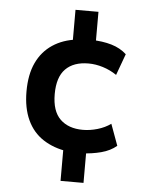

<svg xmlns="http://www.w3.org/2000/svg" viewBox="-53 -674 655 833"><g transform="rotate(5 274.5 -257.5)"><path d="M242 115V-44L261 -15Q200 -24 154.5 -53.5Q109 -83 85 -135Q61 -187 61 -259Q61 -333 85 -384Q109 -435 154 -465Q199 -495 260 -502L242 -472V-630H342V-479L321 -506Q371 -505 410 -493.5Q449 -482 476 -457L442 -364Q414 -383 382 -393Q350 -403 319 -403Q254 -403 219 -367.5Q184 -332 184 -258Q184 -184 220 -149Q256 -114 319 -114Q350 -114 382.5 -123.5Q415 -133 440 -151L474 -58Q447 -35 407 -24.5Q367 -14 321 -12L342 -38V115Z"/></g></svg>

Font: Nunito Sans 7pt SemiCondensed
Style: Bold
Weight: 700
Width: 4
Designer: Vernon Adams
Foundry: Vernon Adams
Version: Version 3.101;gftools[0.9.27]